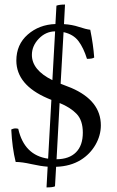

<svg xmlns="http://www.w3.org/2000/svg" viewBox="-20 -714 505 832"><path d="M207 -366.7 218.8 -578.1Q178.2 -577.6 148.2 -546.4Q118.2 -515.1 118.2 -476.1Q118.2 -410.6 207 -366.7ZM238.3 -267.6 225.1 -23.9Q279.8 -24.4 309.3 -54Q338.9 -83.5 338.9 -139.2Q338.9 -192.4 312 -220.5Q285.2 -248.5 238.3 -267.6ZM371.1 -585Q384.3 -520 388.2 -464.8Q381.3 -459 356.9 -459Q342.3 -506.3 320.1 -535.9Q297.9 -565.4 255.4 -574.7L242.7 -351.1Q250.5 -348.1 266.6 -341.8Q282.7 -335.4 289.1 -333Q417 -277.8 417 -170.9Q417 -127 393.6 -86.4Q370.1 -45.9 330.1 -21Q285.2 6.8 223.1 8.8L218.3 93.3Q209.5 98.1 181.6 98.1L186.5 8.3Q157.2 6.3 116 -2.9Q74.7 -12.2 47.9 -12.2Q32.7 -73.2 28.8 -152.8Q43.9 -160.6 59.1 -155.8Q85 -41 188.5 -26.4L202.6 -281.2Q193.4 -284.7 186 -288.1Q51.3 -346.2 50.8 -451.2Q50.8 -521 100.1 -564.2Q149.4 -607.4 220.2 -609.9L224.6 -689.5Q237.8 -694.3 261.7 -694.3L257.3 -609.4Q292 -607.4 322 -597.4Q352.1 -587.4 371.1 -585Z"/></svg>

Font: Linux Libertine O
Style: Regular
Weight: 400
Designer: Philipp H. Poll
Foundry: Philipp H. Poll
Version: Version 5.3.0